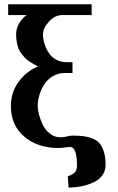

<svg xmlns="http://www.w3.org/2000/svg" viewBox="-20 -680 552 895"><path d="M305.2 4.9Q298.8 4.9 283.2 7.3Q267.6 9.8 252 9.8Q155.3 9.8 93 -43.2Q30.8 -96.2 30.8 -185.1Q30.8 -250.5 67.6 -299.8Q104.5 -349.1 157.2 -370.1Q143.6 -377.4 136.5 -381.3Q129.4 -385.3 116.7 -393.8Q104 -402.3 97.2 -409.4Q90.3 -416.5 81.1 -428.2Q71.8 -439.9 66.9 -452.4Q62 -464.8 58.6 -481.9Q55.2 -499 55.2 -519Q55.2 -571.8 104 -609.9H18.1V-660.2H407.2V-609.9H271Q235.8 -609.9 208 -579.1Q180.2 -548.3 180.2 -519Q180.2 -506.8 183.1 -491.7Q186 -476.6 193.8 -458.3Q201.7 -439.9 213.4 -425Q225.1 -410.2 245.1 -400.1Q265.1 -390.1 290 -390.1H317.9V-339.8H283.2Q252 -339.8 226.6 -325Q201.2 -310.1 186.3 -286.6Q171.4 -263.2 163.6 -236.8Q155.8 -210.4 155.8 -185.1Q155.8 -169.4 161.6 -146.7Q167.5 -124 179 -99.4Q190.4 -74.7 212.2 -57.4Q233.9 -40 261.2 -40Q275.9 -40 291.7 -43.9Q307.6 -47.9 317.9 -47.9Q347.7 -47.9 368.2 -45.4Q388.7 -43 409.9 -34.9Q431.2 -26.9 443.6 -12.5Q456.1 2 464.1 27.3Q472.2 52.7 472.2 88.9Q472.2 115.7 457.5 136.5Q442.9 157.2 417.7 169.2Q392.6 181.2 363.3 187.5Q334 193.8 299.8 194.8L295.9 142.1Q296.9 141.6 301.8 139.6Q306.6 137.7 308.6 137Q310.5 136.2 315.4 133.5Q320.3 130.9 322.8 128.7Q325.2 126.5 328.9 122.8Q332.5 119.1 334.2 115.2Q335.9 111.3 337.4 106Q338.9 100.6 338.9 94.2Q338.9 48.3 330.8 26.6Q322.8 4.9 305.2 4.9Z"/></svg>

Font: Pfennig
Style: Bold
Weight: 700
Version: Version 20120410 ; ttfautohint (v0.8)